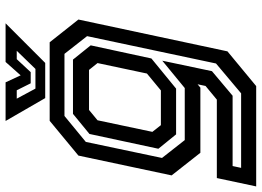

<svg xmlns="http://www.w3.org/2000/svg" viewBox="-165 -593 938 688"><g transform="rotate(-90 304.0 -249.0)"><path d="M-20 200 10 59H291L340 18.5L346 -10L334 0H100.5L19.5 -103L90.5 -437L215 -540H496.5L578 -437L464 97L339.5 200ZM46.5 146H313.5L420.5 56L518.5 -406L455 -487H232.5L139.5 -410.5L82 -137.5L146 -56H332.5L430.5 -136.5L393 41.5L305 115.5H53ZM166.5 -87 115 -150.5 168 -397.5 240 -456.5H434.5L485.5 -393L438.5 -175.5L330.5 -87ZM199.5 -141.5H324L384.5 -191.5L422 -368.5L397.5 -399H254L217 -368.5L175.5 -172ZM296.5 -556 214.5 -698H353L378 -644L426 -698H564.5L422.5 -556ZM330.5 -591H401L466 -658H436L389.5 -608H349.5L324.5 -658H294.5Z"/></g></svg>

Font: Tourney Thin SemiBold
Style: Italic
Weight: 600
Italic angle: -12°
Version: Version 1.015